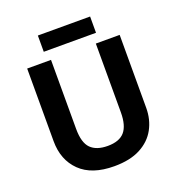

<svg xmlns="http://www.w3.org/2000/svg" viewBox="-155 -1005 1065 1143"><g transform="rotate(-20 378.0 -433.5)"><path d="M671 -252Q671 -178 638.5 -118.5Q606 -59 540.5 -24.5Q475 10 375 10Q233 10 159 -62.5Q85 -135 85 -254V-714H236V-277Q236 -189 272 -153Q308 -117 379 -117Q453 -117 486.5 -156Q520 -195 520 -278V-714H671ZM543 -877V-774H212V-877Z"/></g></svg>

Font: Noto Sans Gujarati UI
Style: Bold
Weight: 700
Designer: Jelle Bosma - Monotype Design Team, Universal Thirst
Foundry: Monotype Imaging Inc.
Version: Version 2.106; ttfautohint (v1.8.4.7-5d5b)